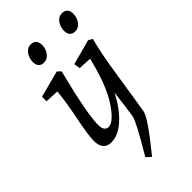

<svg xmlns="http://www.w3.org/2000/svg" viewBox="-288 -797 1109 1109"><g transform="rotate(-45 266.5 -242.5)"><path d="M209 -720Q255 -720 255 -670Q255 -640 237 -615.5Q219 -591 192 -591Q147 -591 147 -640Q147 -670 164.5 -695Q182 -720 209 -720ZM464 -720Q510 -720 510 -670Q510 -640 492 -615.5Q474 -591 447 -591Q402 -591 402 -640Q402 -670 419.5 -695Q437 -720 464 -720ZM140 10Q74 10 74 -69Q74 -113 97.5 -229.5Q121 -346 127 -419L43 -423V-460L206 -503L227 -484Q157 -209 157 -116Q157 -64 192 -64Q230 -64 284.5 -141Q339 -218 377 -352L395 -419L314 -423L308 -461L463 -503L487 -488Q464 -409 437 -231.5Q410 -54 398 15Q391 58 247 235L218 209Q329 23 334 -13Q342 -66 356 -180Q311 -93 254.5 -41.5Q198 10 140 10Z"/></g></svg>

Font: Andada
Style: Italic
Weight: 400
Italic angle: -8.29999°
Designer: Carolina Giovagnoli
Foundry: Carolina Giovagnoli
Version: Version 1.003